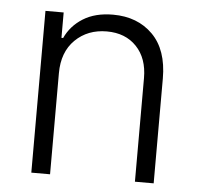

<svg xmlns="http://www.w3.org/2000/svg" viewBox="-45 -599 669 645"><g transform="rotate(5 290.0 -276.5)"><path d="M146.7 -340.9V0H83.5V-545.5H144.9V-459.9H150.6Q169.7 -501.8 210.4 -527.2Q251.1 -552.6 311.1 -552.6Q393.8 -552.6 445 -501.4Q496.1 -450.3 496.1 -353.3V0H432.9V-349.4Q432.9 -416.2 395.4 -455.4Q358 -494.7 295.1 -494.7Q230.8 -494.7 188.7 -453.5Q146.7 -412.3 146.7 -340.9Z"/></g></svg>

Font: Inter UI Light
Style: Regular
Weight: 300
Designer: Rasmus Andersson
Foundry: rsms
Version: 3.2;8d6f07862